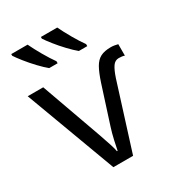

<svg xmlns="http://www.w3.org/2000/svg" viewBox="-183 -876 903 987"><g transform="rotate(-30 268.5 -383.0)"><path d="M496 -541Q508 -541 518 -539Q528 -537 537 -535V-467Q524 -472 503 -472Q481 -472 467 -452Q453 -432 439 -390L316 0H199L0 -536H92L219 -181Q234 -139 244 -107.5Q254 -76 256 -62H260Q264 -83 272 -119Q280 -155 291 -189L361 -407Q378 -459 394.5 -488Q411 -517 434.5 -529Q458 -541 496 -541ZM308 -766Q324 -732 348.5 -689.5Q373 -647 394 -618V-606H344Q322 -624 295 -652.5Q268 -681 245 -710Q222 -739 211 -756V-766ZM132 -766Q148 -732 172.5 -689.5Q197 -647 218 -618V-606H168Q146 -624 119 -652.5Q92 -681 69 -710Q46 -739 35 -756V-766Z"/></g></svg>

Font: Noto Sans Historical
Style: Regular
Weight: 400
Designer: Monotype Design Team
Foundry: Monotype Imaging Inc.
Version: Version 2.013; ttfautohint (v1.8.4.7-5d5b)